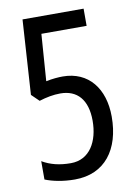

<svg xmlns="http://www.w3.org/2000/svg" viewBox="-83 -835 595 836"><g transform="rotate(-10 214.5 -417.0)"><path d="M180 -54C313 -54 385 -151 385 -296C385 -420 319 -505 205 -505C187 -505 159 -503 131 -497L146 -704H346V-780H76L55 -450L88 -418C120 -428 151 -434 182 -434C256 -434 300 -386 300 -293C300 -202 259 -127 175 -127C125 -127 85 -137 49 -158V-77C81 -64 127 -54 180 -54Z"/></g></svg>

Font: Noto Sans Malayalam UI ExtraCondensed
Style: Regular
Weight: 400
Width: 2
Designer: Jelle Bosma - Monotype Design Team
Foundry: Monotype Imaging Inc.
Version: Version 2.104